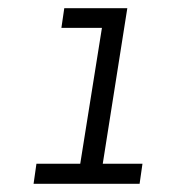

<svg xmlns="http://www.w3.org/2000/svg" viewBox="-20 -720 414 469"><path d="M62 -271 69 -320H176L229 -652H130L137 -700H291L231 -320H328L321 -271Z"/></svg>

Font: MuseoModerno Thin Light
Style: Italic
Weight: 300
Italic angle: -9°
Version: Version 1.003